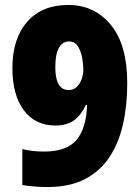

<svg xmlns="http://www.w3.org/2000/svg" viewBox="-20 -744 565 774"><path d="M493 -409Q493 -320 476 -244Q459 -168 421.5 -111Q384 -54 322.5 -22Q261 10 171 10Q146 10 119.5 8Q93 6 70 2V-143Q110 -133 157 -133Q249 -133 288.5 -180Q328 -227 331 -321H326Q308 -281 279 -259.5Q250 -238 203 -238Q122 -238 76 -299.5Q30 -361 30 -470Q30 -588 89.5 -656Q149 -724 255 -724Q361 -724 427 -643.5Q493 -563 493 -409ZM258 -577Q233 -577 218 -552Q203 -527 203 -473Q203 -381 257 -381Q277 -381 290 -394Q303 -407 309.5 -426.5Q316 -446 316 -463Q316 -482 311.5 -509Q307 -536 294.5 -556.5Q282 -577 258 -577Z"/></svg>

Font: Noto Sans Bengali Condensed Black
Style: Regular
Weight: 900
Width: 3
Designer: Joana Ranito - Universal Thirst; Jelle Bosma - Monotype Design Team
Foundry: Universal Thirst ehf.
Version: Version 3.000; ttfautohint (v1.8.4.7-5d5b)